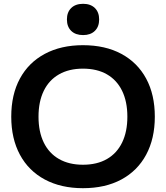

<svg xmlns="http://www.w3.org/2000/svg" viewBox="-20 -977 871 1007"><path d="M415 10Q300 10 215 -35.5Q130 -81 84.5 -165.5Q39 -250 39 -365Q39 -481 84.5 -565Q130 -649 215 -694.5Q300 -740 415 -740Q532 -740 616.5 -694.5Q701 -649 746.5 -565Q792 -481 792 -365Q792 -250 746.5 -165.5Q701 -81 616.5 -35.5Q532 10 415 10ZM415 -113Q489 -113 541 -143Q593 -173 620.5 -229.5Q648 -286 648 -365Q648 -444 620.5 -500.5Q593 -557 541 -587Q489 -617 415 -617Q342 -617 289.5 -587Q237 -557 209.5 -500.5Q182 -444 182 -365Q182 -286 209.5 -229.5Q237 -173 289.5 -143Q342 -113 415 -113ZM416 -793Q376 -793 353.5 -815Q331 -837 331 -875Q331 -913 353.5 -935Q376 -957 416 -957Q455 -957 477.5 -935Q500 -913 500 -875Q500 -837 477.5 -815Q455 -793 416 -793Z"/></svg>

Font: M PLUS 2
Style: Bold
Weight: 700
Designer: Coji Morishita
Foundry: UNDERFOREST DESIGN
Version: Version 1.001